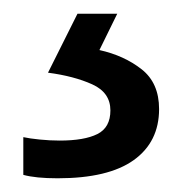

<svg xmlns="http://www.w3.org/2000/svg" viewBox="-20 -20 265 280"><path d="M212 139Q212 187 175 213.5Q138 240 64 240Q32 240 14 235V180Q23 182 38 183.5Q53 185 67 185Q103 185 122 175.5Q141 166 141 141Q141 115 114.5 103Q88 91 50 86L93 0H151L125 53Q161 61 186.5 81Q212 101 212 139Z"/></svg>

Font: Noto Sans Imperial Aramaic
Style: Regular
Weight: 400
Designer: Monotype Design Team
Foundry: Monotype Imaging Inc.
Version: Version 2.001; ttfautohint (v1.8.4.7-5d5b)